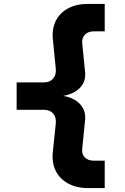

<svg xmlns="http://www.w3.org/2000/svg" viewBox="-20 -850 640 981"><path d="M430 111Q371 111 328 87.5Q285 64 264.5 22.5Q244 -19 250 -74L265 -219Q268 -251 251.5 -270Q235 -289 205 -289H65V-429H205Q235 -429 251.5 -448.5Q268 -468 265 -499L250 -650Q245 -704 265.5 -744.5Q286 -785 328.5 -807.5Q371 -830 430 -830H515V-690H460Q431 -690 414.5 -673.5Q398 -657 400 -630L415 -479Q419 -433 388.5 -401.5Q358 -370 303 -360Q358 -351 388.5 -318.5Q419 -286 415 -239L400 -89Q397 -62 413.5 -45.5Q430 -29 460 -29H515V111Z"/></svg>

Font: Tiny ExtraBold
Style: Regular
Weight: 800
Designer: Philipp Nurullin, Konstantin Bulenkov
Foundry: JetBrains
Version: Version 2.251; ttfautohint (v1.8.4.7-5d5b)